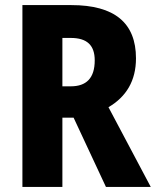

<svg xmlns="http://www.w3.org/2000/svg" viewBox="-20 -734 612 754"><path d="M260 -714H68V0H225V-272H269L396 0H572L406 -313C476 -354 514 -417 514 -505C514 -644 430 -714 260 -714ZM258 -585C322 -585 352 -556 352 -497C352 -427 319 -395 258 -395H225V-585Z"/></svg>

Font: Noto Sans Lao Looped Condensed ExtraBold
Style: Regular
Weight: 800
Width: 3
Designer: Mark Frömberg, Ben Mitchell
Foundry: The Fontpad Ltd
Version: Version 1.002